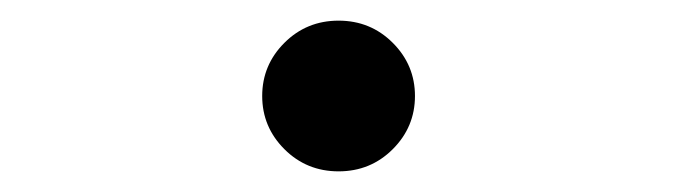

<svg xmlns="http://www.w3.org/2000/svg" viewBox="-20 -153 656 186"><path d="M234 -60Q234 -90 255.5 -111.5Q277 -133 308 -133Q339 -133 360.5 -111.5Q382 -90 382 -60Q382 -30 360.5 -8.5Q339 13 308 13Q277 13 255.5 -8.5Q234 -30 234 -60Z"/></svg>

Font: Overpass Mono Light
Style: Bold
Weight: 600
Monospace: yes
Designer: Delve Withrington, Dave Bailey
Foundry: Delve Fonts
Version: Version 1.000;DELV;Overpass